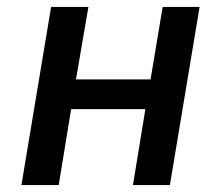

<svg xmlns="http://www.w3.org/2000/svg" viewBox="-20 -536 640 556"><path d="M128 -516H236L200 -306H416L451 -516H558L472 0H365L401 -220H186L150 0H42Z"/></svg>

Font: IBM Plex Mono Medium
Style: Italic
Weight: 500
Italic angle: -9°
Monospace: yes
Designer: Mike Abbink, Paul van der Laan, Pieter van Rosmalen
Foundry: Bold Monday
Version: Version 2.3